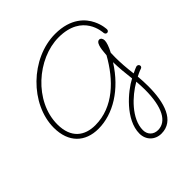

<svg xmlns="http://www.w3.org/2000/svg" viewBox="-290 -896 1446 1446"><g transform="rotate(-45 433.5 -173.0)"><path d="M847 -469C847 -471 846 -519 819 -573C789 -635 715 -722 546 -722C286 -722 39 -479 39 -229C39 -71 132 15 272 15C428 15 590 -82 704 -263C705 -204 711 -140 719 -75C628 -28 464 111 464 258C464 327 514 376 582 376C719 376 764 226 764 53C764 17 762 -19 759 -54C793 -72 817 -80 818 -80C826 -83 831 -89 831 -97C831 -108 822 -116 812 -116C810 -116 809 -120 754 -93C745 -162 741 -224 741 -275C741 -293 741 -310 742 -325C765 -368 776 -402 776 -423C776 -443 765 -457 750 -457C723 -457 711 -413 706 -334C612 -166 468 -21 274 -21C162 -21 76 -81 76 -228C76 -473 321 -685 546 -685C801 -685 809 -476 810 -468C812 -457 819 -450 829 -450C839 -450 847 -459 847 -469ZM724 -35C726 -4 728 25 728 53C728 240 673 339 582 339C535 339 501 307 501 258C501 138 625 21 724 -35Z"/></g></svg>

Font: Sacramento
Style: Regular
Weight: 400
Designer: Astigmatic (AOETI)
Foundry: Astigmatic (AOETI)
Version: Version 1.000